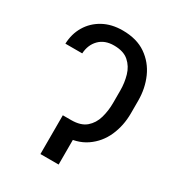

<svg xmlns="http://www.w3.org/2000/svg" viewBox="-176 -846 877 955"><g transform="rotate(30 262.0 -368.5)"><path d="M226.6 -222.7H249Q304.2 -222.7 334 -248.3Q363.8 -273.9 375.5 -314.9Q387.2 -356 387.2 -400.4V-472.7Q387.2 -516.1 375.5 -557.1Q363.8 -598.1 333.7 -624.5Q303.7 -650.9 249 -650.9Q195.8 -650.9 164.8 -619.4Q133.8 -587.9 130.9 -537.6H34.2Q36.1 -594.7 63.2 -639.9Q90.3 -685.1 137.9 -711.2Q185.5 -737.3 249 -737.3Q330.1 -737.3 383.3 -700.4Q436.5 -663.6 463.1 -603.5Q489.7 -543.5 489.7 -472.7V-400.4Q489.7 -329.6 463.1 -269.5Q436.5 -209.5 383.3 -172.9Q330.1 -136.2 249 -136.2H226.6ZM305.7 -222.7V0H201.2V-222.7Z"/></g></svg>

Font: Inter 24pt
Style: Regular
Weight: 400
Designer: Rasmus Andersson
Foundry: rsms
Version: Version 4.001;git-66647c0bb